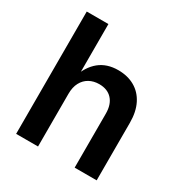

<svg xmlns="http://www.w3.org/2000/svg" viewBox="-169 -858 944 989"><g transform="rotate(30 303.5 -364.0)"><path d="M194.3 -313.5V0H64V-727.5H192.9V-405.3H177.2Q200.2 -475.1 244.6 -511.2Q289.1 -547.4 356.4 -547.4Q412.6 -547.4 454.6 -523.4Q496.6 -499.5 519.8 -453.6Q543 -407.7 543 -342.3V0H412.1V-321.3Q412.1 -375.5 384.5 -405.8Q356.9 -436 307.6 -436Q274.9 -436 249.3 -421.9Q223.6 -407.7 209 -380.4Q194.3 -353 194.3 -313.5Z"/></g></svg>

Font: V-Inter
Style: SemiBold-600
Weight: 600
Designer: Rasmus Andersson
Foundry: rsms
Version: Version 4.000;git-4146feb